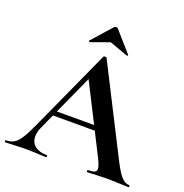

<svg xmlns="http://www.w3.org/2000/svg" viewBox="-149 -932 1013 1058"><g transform="rotate(20 357.0 -403.0)"><path d="M186 -257H474L481 -229H171ZM717 0Q697 0 655 -2Q611 -4 592 -4Q567 -4 531 -2Q497 0 477 0Q473 0 473 -6Q473 -12 477 -12Q503 -12 514.5 -17.5Q526 -23 526 -37Q526 -54 506 -94L303 -495L352 -581L153 -142Q140 -113 140 -88Q140 -52 165.5 -32Q191 -12 234 -12Q239 -12 239 -6Q239 0 234 0Q216 0 182 -2Q144 -4 116 -4Q89 -4 51 -2Q17 0 -4 0Q-8 0 -8 -6Q-8 -12 -4 -12Q24 -12 43 -23.5Q62 -35 81 -64.5Q100 -94 126 -152L343 -629Q345 -632 352 -632Q360 -632 361 -629L611 -137Q646 -66 669 -39Q692 -12 717 -12Q722 -12 722 -6Q722 0 717 0ZM354 -806Q360 -806 365 -801L467 -685Q468 -685 468 -683Q468 -681 465.5 -679Q463 -677 462 -678L354 -717L245 -678Q243 -677 240 -680.5Q237 -684 239 -685L342 -801Q347 -806 354 -806Z"/></g></svg>

Font: Cormorant Garamond
Style: Bold
Weight: 700
Designer: Christian Thalmann (Catharsis Fonts)
Foundry: Catharsis Fonts
Version: Version 4.000